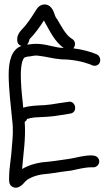

<svg xmlns="http://www.w3.org/2000/svg" viewBox="-20 -860 503 886"><path d="M20 -516C20 -449 30 -373 36 -308C42 -264 39 -228 35 -185V-184C33 -138 22 -86 22 -41C22 -29 20 -10 34 0C65 21 92 -18 98 -24C113 -39 150 -53 181 -56C207 -58 236 -63 263 -67L309 -73C338 -79 372 -88 401 -88H408C423 -86 438 -99 438 -115C438 -128 428 -141 411 -142L403 -143H402C364 -143 333 -132 300 -127C260 -121 214 -114 174 -111C140 -106 108 -96 82 -80C87 -147 100 -222 94 -298C98 -300 102 -303 105 -311C116 -314 128 -317 139 -318C185 -321 212 -320 262 -329L305 -336C341 -342 329 -398 295 -390L253 -384C225 -379 203 -376 187 -375C151 -373 120 -373 87 -363L85 -387C80 -428 76 -477 76 -516C76 -540 79 -565 84 -580H85V-581C85 -583 89 -591 92 -594L103 -598C107 -599 112 -599 119 -600L137 -603C143 -604 149 -604 156 -603C194 -599 224 -589 265 -586H266C313 -586 361 -576 396 -563C400 -561 412 -553 426 -558C451 -568 445 -601 427 -609C397 -622 359 -632 318 -637C319 -638 320 -638 320 -639C328 -650 330 -668 315 -679L304 -686V-687C295 -692 282 -709 274 -721L258 -747C253 -756 248 -764 245 -769V-770C240 -775 236 -783 235 -785C229 -802 221 -834 192 -839C176 -842 159 -832 152 -822C134 -794 120 -771 101 -747C91 -732 65 -714 60 -688V-687C58 -672 59 -654 79 -648C33 -632 20 -577 20 -516ZM183 -766C184 -765 185 -761 186 -759C208 -721 232 -667 274 -639H268C261 -640 252 -640 248 -641C214 -647 175 -661 131 -657C122 -656 113 -655 105 -654C112 -662 115 -673 116 -678V-679C141 -704 163 -735 183 -766Z"/></svg>

Font: Stray Cat
Style: Bd
Weight: 700
Version: Version 1.0